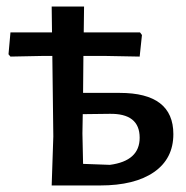

<svg xmlns="http://www.w3.org/2000/svg" viewBox="-20 -567 570 587"><path d="M346 -283Q510 -283 510 -157Q510 -82 451 -41Q392 0 286 0H138L143 -150L140 -396H111L12 -394L6 -401L12 -468H139L138 -547H237L236 -468H408L414 -460L407 -394L301 -396H235L234 -283ZM316 -63Q407 -75 407 -146Q407 -221 314 -219L233 -218L232 -159L234 -66Z"/></svg>

Font: Alegreya Sans SC Medium
Style: Regular
Weight: 500
Designer: Juan Pablo del Peral
Foundry: Huerta Tipografica
Version: Version 2.001;PS 002.001;hotconv 1.0.88;makeotf.lib2.5.64775